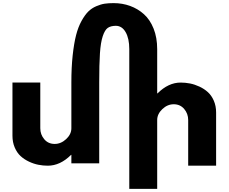

<svg xmlns="http://www.w3.org/2000/svg" viewBox="-20 -1052 1452 1219"><path d="M59.1 -189.9V-527.8H235.8V-237.8Q235.8 -197.8 261 -168Q286.1 -138.2 327.1 -138.2Q367.2 -138.2 400.1 -168.9Q433.1 -199.7 433.1 -237.8V-527.8Q433.1 -624 441.4 -700.4Q449.7 -776.9 463.1 -829.1Q476.6 -881.3 497.8 -919.4Q519 -957.5 540.5 -978.8Q562 -1000 591.1 -1012.5Q620.1 -1024.9 644.8 -1028.6Q669.4 -1032.2 701.2 -1032.2Q756.8 -1032.2 805.9 -1014.4Q855 -996.6 893.8 -961.9Q932.6 -927.2 955.3 -870.1Q978 -813 978 -740.2V-459H980Q1048.8 -527.8 1127 -527.8Q1156.7 -527.8 1186.5 -522Q1216.3 -516.1 1246.6 -502Q1276.9 -487.8 1300 -466.8Q1323.2 -445.8 1337.6 -412.4Q1352.1 -378.9 1352.1 -337.9V0H1174.8V-290Q1174.8 -330.1 1149.4 -360.1Q1124 -390.1 1083 -390.1Q1043 -390.1 1010.5 -359.1Q978 -328.1 978 -290V147H800.8V-740.2Q800.8 -807.6 777.6 -847.9Q754.4 -888.2 714.8 -888.2Q682.6 -887.7 664.1 -874.8Q645.5 -861.8 632.3 -822Q619.1 -782.2 614.5 -713.4Q609.9 -644.5 609.9 -527.8V-15.1H433.1V-68.8H431.2Q362.3 0 283.2 0Q253.4 0 223.6 -5.9Q193.8 -11.7 163.8 -25.9Q133.8 -40 110.8 -61Q87.9 -82 73.5 -115.5Q59.1 -148.9 59.1 -189.9Z"/></svg>

Font: Hussar Preview
Style: Bold
Weight: 700
Foundry: Cannot Into Space Fonts, PlusOne Fonts
Version: Version 2.29RC2 "Millennial"